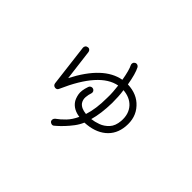

<svg xmlns="http://www.w3.org/2000/svg" viewBox="-115 -896 1230 1230"><g transform="rotate(45 500.0 -281.0)"><path d="M444 44Q437 50 427.5 48Q418 46 412 39Q407 31 409 22Q411 13 418 7Q446 -13 472.5 -40.5Q499 -68 519 -111Q460 -119 432 -159Q420 -176 413.5 -207Q407 -238 424 -287Q427 -296 435.5 -300Q444 -304 453 -301Q462 -298 466 -289.5Q470 -281 467 -272Q460 -253 458 -229Q456 -205 469 -185Q488 -159 536 -154Q547 -187 553 -229.5Q559 -272 559 -324Q560 -351 558 -377.5Q556 -404 553 -429Q413 -403 301 -147Q295 -131 277 -133Q260 -136 257 -153L222 -440Q221 -449 226.5 -456.5Q232 -464 242 -465Q251 -467 258.5 -461Q266 -455 267 -445L293 -236Q402 -448 546 -474Q540 -510 532.5 -537.5Q525 -565 518 -578Q514 -586 516.5 -595Q519 -604 527 -608Q535 -613 544.5 -610Q554 -607 558 -599Q578 -561 592 -478Q678 -475 728 -420Q780 -364 772 -278Q765 -201 711 -156.5Q657 -112 568 -108Q556 -79 535.5 -52Q515 -25 494 -3Q473 19 458.5 31.5Q444 44 444 44ZM583 -155Q611 -158 642.5 -169.5Q674 -181 698.5 -207.5Q723 -234 727 -282Q732 -348 695 -389Q660 -427 598 -432Q602 -406 603.5 -378.5Q605 -351 605 -323Q604 -273 598.5 -231.5Q593 -190 583 -155Z"/></g></svg>

Font: Zen Kurenaido
Style: Regular
Weight: 400
Designer: Yoshimichi Ohira
Foundry: Positype
Version: Version 1.001